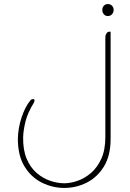

<svg xmlns="http://www.w3.org/2000/svg" viewBox="-20 -712 642 946"><path d="M511 -692Q524 -692 532 -683.5Q540 -675 540 -663Q540 -651 532 -642Q524 -633 511 -633Q499 -633 491.5 -642Q484 -651 484 -663Q484 -675 491.5 -683.5Q499 -692 511 -692ZM297 214Q239 214 186.5 188Q134 162 101 108.5Q68 55 68 -28Q69 -81 86.5 -134Q104 -187 131 -219Q136 -224 143 -224Q145 -224 148 -222.5Q151 -221 150 -216Q150 -214 148 -208Q116 -156 105.5 -113Q95 -70 94 -36Q93 27 111.5 70.5Q130 114 161 140.5Q192 167 228 179Q264 191 297 191Q327 191 362 179Q397 167 428 140.5Q459 114 479 70.5Q499 27 499 -36V-521Q499 -527 499.5 -533.5Q500 -540 504 -546Q509 -556 520 -556H523Q525 -556 525 -553V-28Q525 55 492 108.5Q459 162 407 188Q355 214 297 214Z"/></svg>

Font: Zain ExtraLight
Style: Regular
Weight: 200
Designer: Zain,Boutros
Foundry: Mobile Telecommunications Company (Zain), 2024
Version: Version 1.51; ttfautohint (v1.8.4)